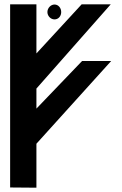

<svg xmlns="http://www.w3.org/2000/svg" viewBox="-20 -881 565 891"><path d="M149 -10V-214L496 -598H361L149 -377V-470L494 -861H359L149 -633V-861H27V-11ZM233 -791C251 -791 264 -806 264 -825C264 -844 251 -860 233 -860C215 -860 200 -843 200 -825C200 -807 215 -791 233 -791Z"/></svg>

Font: Ny Stormning
Style: Fi
Weight: 300
Designer: Robert Jablonski, Mew Too
Foundry: Cannot Into Space Fonts
Version: Version 0.90